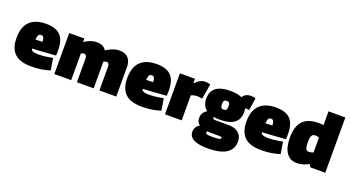

<svg xmlns="http://www.w3.org/2000/svg" viewBox="-60 -1470 4412 2421"><g transform="rotate(20 2145.5 -260.0)"><path d="M311 10Q242 10 187.5 -5Q133 -20 95.5 -53Q58 -86 38 -139Q18 -192 18 -267Q18 -346 39 -402Q60 -458 99 -493Q138 -528 191.5 -544Q245 -560 309 -560Q442 -560 503.5 -497Q565 -434 565 -294Q565 -282 565 -262.5Q565 -243 563 -227Q535 -225 498.5 -222Q462 -219 420.5 -216Q379 -213 335.5 -210.5Q292 -208 249 -206Q249 -205 249 -203.5Q249 -202 249 -200Q250 -190 259 -181.5Q268 -173 290.5 -168Q313 -163 353 -163Q379 -163 408 -165.5Q437 -168 470 -173.5Q503 -179 538 -186L564 -27Q523 -14 483.5 -6Q444 2 402 6Q360 10 311 10ZM250 -327Q260 -327 271.5 -327.5Q283 -328 295.5 -328.5Q308 -329 320 -329.5Q332 -330 343 -330Q342 -361 336.5 -377Q331 -393 322 -399.5Q313 -406 298 -406Q288 -406 280 -402.5Q272 -399 266 -390.5Q260 -382 256 -366.5Q252 -351 250 -327Z M622 0V-550H825V-503Q857 -525 885 -537Q913 -549 939.5 -554.5Q966 -560 990 -560Q1023 -560 1046.5 -553.5Q1070 -547 1088 -533Q1106 -519 1118 -498Q1157 -522 1187 -535.5Q1217 -549 1244 -554.5Q1271 -560 1299 -560Q1328 -560 1352 -553Q1376 -546 1395 -532Q1414 -518 1427 -498Q1440 -478 1446.5 -452.5Q1453 -427 1453 -396V0H1227V-320Q1227 -333 1224.5 -343Q1222 -353 1217.5 -358.5Q1213 -364 1206.5 -367Q1200 -370 1192 -370Q1187 -370 1180.5 -368.5Q1174 -367 1166.5 -365Q1159 -363 1150 -359Q1150 -354 1150 -349Q1150 -344 1150 -339V0H925V-320Q925 -333 922 -343Q919 -353 914.5 -358.5Q910 -364 903 -367Q896 -370 888 -370Q882 -370 875 -368.5Q868 -367 861.5 -364.5Q855 -362 848 -359V0Z M1796 10Q1727 10 1672.5 -5Q1618 -20 1580.5 -53Q1543 -86 1523 -139Q1503 -192 1503 -267Q1503 -346 1524 -402Q1545 -458 1584 -493Q1623 -528 1676.5 -544Q1730 -560 1794 -560Q1927 -560 1988.5 -497Q2050 -434 2050 -294Q2050 -282 2050 -262.5Q2050 -243 2048 -227Q2020 -225 1983.5 -222Q1947 -219 1905.5 -216Q1864 -213 1820.5 -210.5Q1777 -208 1734 -206Q1734 -205 1734 -203.5Q1734 -202 1734 -200Q1735 -190 1744 -181.5Q1753 -173 1775.5 -168Q1798 -163 1838 -163Q1864 -163 1893 -165.5Q1922 -168 1955 -173.5Q1988 -179 2023 -186L2049 -27Q2008 -14 1968.5 -6Q1929 2 1887 6Q1845 10 1796 10ZM1735 -327Q1745 -327 1756.5 -327.5Q1768 -328 1780.5 -328.5Q1793 -329 1805 -329.5Q1817 -330 1828 -330Q1827 -361 1821.5 -377Q1816 -393 1807 -399.5Q1798 -406 1783 -406Q1773 -406 1765 -402.5Q1757 -399 1751 -390.5Q1745 -382 1741 -366.5Q1737 -351 1735 -327Z M2309 -550V-489Q2337 -515 2358 -530.5Q2379 -546 2400.5 -553Q2422 -560 2449 -560Q2463 -560 2479 -557.5Q2495 -555 2515 -549L2480 -345Q2461 -350 2444.5 -352Q2428 -354 2413 -354Q2395 -354 2375.5 -350.5Q2356 -347 2331 -336V0H2107V-550Z M2759 220Q2635 220 2570.5 187Q2506 154 2506 87Q2506 60 2516 38Q2526 16 2545.5 -1Q2565 -18 2593 -29L2693 10Q2687 14 2683 17.5Q2679 21 2677 25Q2675 29 2675 35Q2675 47 2683 53Q2691 59 2712.5 61.5Q2734 64 2774 64Q2810 64 2833.5 61Q2857 58 2868.5 52.5Q2880 47 2880 38Q2880 31 2877.5 28Q2875 25 2864.5 23.5Q2854 22 2831 22H2738Q2675 22 2627.5 9Q2580 -4 2553.5 -32Q2527 -60 2527 -105Q2527 -151 2551.5 -181.5Q2576 -212 2614 -231L2720 -207Q2707 -198 2701.5 -190Q2696 -182 2696 -170Q2696 -158 2705 -152.5Q2714 -147 2732 -147H2909Q2994 -147 3042 -105Q3090 -63 3090 10Q3090 78 3053.5 125Q3017 172 2943.5 196Q2870 220 2759 220ZM2782 -172Q2655 -172 2591.5 -221Q2528 -270 2528 -366Q2528 -463 2591.5 -511.5Q2655 -560 2782 -560Q2909 -560 2972.5 -511.5Q3036 -463 3036 -366Q3036 -270 2972.5 -221Q2909 -172 2782 -172ZM2782 -308Q2805 -308 2815.5 -319.5Q2826 -331 2826 -366Q2826 -402 2815.5 -413.5Q2805 -425 2782 -425Q2759 -425 2748.5 -413.5Q2738 -402 2738 -366Q2738 -331 2748.5 -319.5Q2759 -308 2782 -308ZM3010 -396 2928 -509Q2943 -550 2973 -569.5Q3003 -589 3049 -589Q3067 -589 3083 -586.5Q3099 -584 3111 -579L3085 -412Q3076 -414 3066 -415.5Q3056 -417 3045 -417Q3035 -417 3026 -412Q3017 -407 3010 -396Z M3396 10Q3327 10 3272.5 -5Q3218 -20 3180.5 -53Q3143 -86 3123 -139Q3103 -192 3103 -267Q3103 -346 3124 -402Q3145 -458 3184 -493Q3223 -528 3276.5 -544Q3330 -560 3394 -560Q3527 -560 3588.5 -497Q3650 -434 3650 -294Q3650 -282 3650 -262.5Q3650 -243 3648 -227Q3620 -225 3583.5 -222Q3547 -219 3505.5 -216Q3464 -213 3420.5 -210.5Q3377 -208 3334 -206Q3334 -205 3334 -203.5Q3334 -202 3334 -200Q3335 -190 3344 -181.5Q3353 -173 3375.5 -168Q3398 -163 3438 -163Q3464 -163 3493 -165.5Q3522 -168 3555 -173.5Q3588 -179 3623 -186L3649 -27Q3608 -14 3568.5 -6Q3529 2 3487 6Q3445 10 3396 10ZM3335 -327Q3345 -327 3356.5 -327.5Q3368 -328 3380.5 -328.5Q3393 -329 3405 -329.5Q3417 -330 3428 -330Q3427 -361 3421.5 -377Q3416 -393 3407 -399.5Q3398 -406 3383 -406Q3373 -406 3365 -402.5Q3357 -399 3351 -390.5Q3345 -382 3341 -366.5Q3337 -351 3335 -327Z M4060 2 4035 -35Q3998 -13 3959 -1.5Q3920 10 3877 10Q3785 10 3736 -61Q3687 -132 3687 -267Q3687 -365 3717 -430Q3747 -495 3808.5 -527.5Q3870 -560 3964 -560Q3981 -560 3998.5 -559Q4016 -558 4032 -556V-740H4258V2ZM4032 -188V-389Q4019 -394 4006 -396Q3993 -398 3979 -398Q3959 -398 3946 -388.5Q3933 -379 3926.5 -356Q3920 -333 3920 -290Q3920 -245 3925 -220Q3930 -195 3941 -185Q3952 -175 3969 -175Q3978 -175 3988 -176.5Q3998 -178 4009.5 -181Q4021 -184 4032 -188Z"/></g></svg>

Font: Georama Black
Style: Regular
Weight: 900
Designer: Jean-Baptiste Levee
Foundry: Production Type
Version: Version 1.001